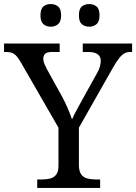

<svg xmlns="http://www.w3.org/2000/svg" viewBox="-25 -929 673 949"><path d="M159 0V-42H182Q204 -42 222.5 -46.5Q241 -51 252.5 -65.5Q264 -80 264 -109V-298L79 -619Q68 -638 58.5 -649.5Q49 -661 37 -666.5Q25 -672 8 -672H-5V-714H270V-672H233Q206 -672 197.5 -662.5Q189 -653 189 -640Q189 -626 195 -612Q201 -598 207 -587L281 -453Q298 -422 310.5 -392Q323 -362 331 -339Q340 -360 357 -391Q374 -422 391 -453L455 -568Q465 -585 469 -600.5Q473 -616 473 -628Q473 -650 457.5 -661Q442 -672 413 -672H384V-714H628V-672H616Q602 -672 589.5 -665Q577 -658 563.5 -641Q550 -624 533 -594L365 -298V-114Q365 -83 376 -67.5Q387 -52 406 -47Q425 -42 447 -42H470V0ZM416 -797Q394 -797 379.5 -809.5Q365 -822 365 -853Q365 -885 379.5 -897Q394 -909 416 -909Q437 -909 452 -897Q467 -885 467 -853Q467 -822 452 -809.5Q437 -797 416 -797ZM226 -797Q204 -797 189.5 -809.5Q175 -822 175 -853Q175 -885 189.5 -897Q204 -909 226 -909Q247 -909 262 -897Q277 -885 277 -853Q277 -822 262 -809.5Q247 -797 226 -797Z"/></svg>

Font: Noto Serif Thai
Style: Regular
Weight: 400
Designer: Monotype Design Team
Foundry: Monotype Imaging Inc.
Version: Version 2.001